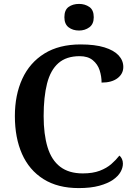

<svg xmlns="http://www.w3.org/2000/svg" viewBox="-20 -951 688 981"><path d="M382 10Q275 10 202 -36Q129 -82 92.5 -164.5Q56 -247 56 -358Q56 -466 94 -548.5Q132 -631 207 -677.5Q282 -724 392 -724Q465 -724 513.5 -709Q562 -694 586 -668Q610 -642 610 -609Q610 -574 580.5 -551.5Q551 -529 499 -529Q499 -561 489 -592Q479 -623 454 -643.5Q429 -664 387 -664Q319 -664 278.5 -628.5Q238 -593 220.5 -524.5Q203 -456 203 -358Q203 -265 223 -199Q243 -133 287.5 -99Q332 -65 403 -65Q454 -65 489.5 -78.5Q525 -92 549 -113Q573 -134 590 -156Q598 -150 603 -139Q608 -128 608 -115Q608 -94 596 -72.5Q584 -51 557.5 -32.5Q531 -14 487.5 -2Q444 10 382 10ZM384 -795Q352 -795 330.5 -811.5Q309 -828 309 -863Q309 -900 330.5 -915.5Q352 -931 384 -931Q414 -931 436.5 -915.5Q459 -900 459 -863Q459 -828 436.5 -811.5Q414 -795 384 -795Z"/></svg>

Font: Noto Serif Khmer SemiBold
Style: Regular
Weight: 600
Version: Version 2.003